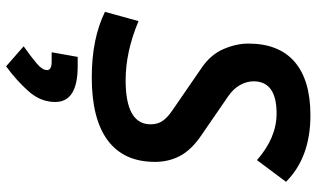

<svg xmlns="http://www.w3.org/2000/svg" viewBox="-223 -520 1032 626"><g transform="rotate(90 293.0 -207.0)"><path d="M232.4 9.8Q106 9.8 18.6 -33.2L48.8 -142.6Q148.9 -100.6 241.7 -100.6Q385.3 -100.6 385.3 -182.1Q385.3 -204.1 375 -220Q364.7 -235.8 341.3 -252L200.2 -349.1Q157.7 -378.4 139.9 -419.9Q122.1 -461.4 122.1 -500.5Q122.1 -600.6 181.9 -651.9Q241.7 -703.1 356 -703.1Q493.2 -703.1 572.8 -623.5L502 -528.8Q429.2 -592.8 350.1 -592.8Q245.1 -592.8 245.1 -517.6Q245.1 -495.6 257.3 -473.6Q269.5 -451.7 294.4 -434.6L420.9 -347.7Q468.8 -314.9 488.3 -278.1Q507.8 -241.2 507.8 -196.3Q507.8 -94.7 438 -42.5Q368.2 9.8 232.4 9.8ZM196.3 289.1 130.9 231.9Q166 207 187.3 189Q208.5 170.9 208.5 155.8Q208.5 140.6 182.1 140.6H150.4L165.5 55.7H196.3Q312.5 55.7 312.5 128.9Q312.5 176.3 278.1 215.3Q243.7 254.4 196.3 289.1Z"/></g></svg>

Font: Cascadia Code PL SemiBold
Style: Italic
Weight: 600
Italic angle: -10°
Monospace: yes
Designer: Aaron Bell
Foundry: Saja Typeworks
Version: Version 2404.023; ttfautohint (v1.8.4)